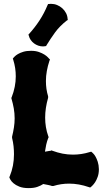

<svg xmlns="http://www.w3.org/2000/svg" viewBox="-20 -964 528 986"><path d="M487.8 -95.2Q487.8 -73.2 481.9 -56.6Q476.1 -40 468.8 -28.8Q461.4 -17.6 455.1 -11.5Q448.7 -5.4 448.2 -4.9L442.9 -1L437 -2.9Q384.8 -21 335 -21Q293.5 -21 253.9 -8.8H247.1Q237.3 -12.2 225.6 -14.4Q213.9 -16.6 202.1 -19Q189.9 -10.7 172.1 -4.4Q154.3 2 127 2Q98.1 2 79.3 -5.6Q60.5 -13.2 49.6 -22.7Q38.6 -32.2 34.2 -40Q29.8 -47.9 29.8 -48.8L27.8 -54.2L29.8 -58.1Q41 -85.4 46.4 -113.5Q51.8 -141.6 51.8 -171.9Q51.8 -192.4 49.6 -213.1Q47.4 -233.9 42 -255.9V-262.2Q47.9 -286.1 51.5 -309.3Q55.2 -332.5 55.2 -356Q55.2 -382.3 50.8 -407.2Q46.4 -432.1 39.1 -457L38.1 -460.9L40 -464.8Q61 -518.6 61 -571.8Q61 -593.3 57.9 -614.3Q54.7 -635.3 47.9 -657.2L45.9 -663.1L49.8 -668Q50.3 -668.5 55.7 -674.1Q61 -679.7 72 -686.3Q83 -692.9 99.6 -698Q116.2 -703.1 139.2 -703.1Q162.6 -703.1 179.7 -697Q196.8 -690.9 208.3 -683.6Q219.7 -676.3 225.6 -669.9Q231.4 -663.6 231.9 -663.1L236.8 -658.2L233.9 -651.9Q225.1 -625 220.5 -599.4Q215.8 -573.7 215.8 -547.9Q215.8 -527.3 218.5 -508.1Q221.2 -488.8 227.1 -469.2V-461.9Q211.9 -408.7 211.9 -359.9Q211.9 -335 215.8 -311.3Q219.7 -287.6 228 -264.2L230 -259.8L228 -255.9Q221.2 -238.8 217.3 -220.9Q213.4 -203.1 210.9 -185.1Q215.8 -186 221.2 -186.8Q226.6 -187.5 231 -188.5Q236.3 -189.5 241.2 -189.9L245.1 -191.9L249 -189.9Q275.4 -180.2 301.5 -175Q327.6 -169.9 355 -169.9Q376 -169.9 397.5 -173.1Q418.9 -176.3 440.9 -183.1L448.2 -185.1L453.1 -181.2Q453.6 -180.7 459 -175.5Q464.4 -170.4 470.5 -159.9Q476.6 -149.4 481.9 -133.3Q487.3 -117.2 487.8 -95.2ZM328.1 -861.3 322.8 -858.4Q286.1 -829.6 262.7 -797.4Q239.3 -765.1 218.8 -731.4L216.8 -727.5L210.9 -726.6Q208.5 -726.6 206.1 -726.1Q203.6 -725.6 201.2 -725.6Q188.5 -725.6 176.5 -729.7Q164.6 -733.9 154.8 -741.2Q145 -748.5 137.9 -758.5Q130.9 -768.6 127.9 -780.8L126 -786.6L129.9 -790.5Q159.2 -822.8 183.1 -859.4Q207 -896 224.1 -937.5L227.1 -943.4H232.9Q235.4 -944.3 237.5 -944.3Q239.7 -944.3 242.2 -944.3Q258.3 -944.3 273.2 -938.2Q288.1 -932.1 299.8 -921.6Q311.5 -911.1 318.8 -897.2Q326.2 -883.3 327.1 -867.7Z"/></svg>

Font: Hanalei Fill
Style: Regular
Weight: 400
Version: Version 1.000